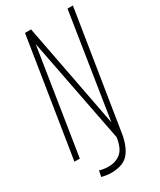

<svg xmlns="http://www.w3.org/2000/svg" viewBox="-212 -772 825 988"><g transform="rotate(-30 200.5 -278.0)"><path d="M6 0 117 -701H153L272 -80L369 -700H401L290 -2Q279 66 247.5 105Q216 144 144 145Q116 145 86 137L93 102Q106 106 119.5 108Q133 110 146 110Q189 110 218.5 86Q248 62 257 -1L136 -624L38 0Z"/></g></svg>

Font: Georama Condensed ExtraLight
Style: Italic
Weight: 200
Width: 3
Italic angle: -9°
Designer: Jean-Baptiste Levee
Foundry: Production Type
Version: Version 1.000